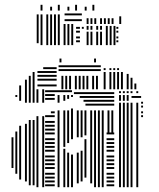

<svg xmlns="http://www.w3.org/2000/svg" viewBox="-20 -780 662 800"><path d="M36 -80H28V-208H36ZM52 -56H44V-232H52ZM52 -376H44V-384H52ZM68 -32H60V-256H68ZM68 -360H60V-408H68ZM92 -24H84V-264H92ZM92 -352H84V-408H92ZM108 -8H100V-280H108ZM108 -352H100V-408H108ZM124 -8H116V-280H124ZM124 -352H116V-408H124ZM140 0H132V-296H140ZM140 -352H132V-408H140ZM164 0H156V-296H164ZM164 -352H156V-408H164ZM208 -4H168V-12H208ZM208 -20H168V-28H208ZM208 -36H168V-44H208ZM208 -52H168V-60H208ZM208 -76H168V-84H208ZM208 -92H168V-100H208ZM208 -108H168V-116H208ZM208 -124H168V-132H208ZM208 -148H168V-156H208ZM208 -164H168V-172H208ZM208 -180H168V-188H208ZM208 -196H168V-204H208ZM208 -220H168V-228H208ZM208 -236H168V-244H208ZM208 -252H168V-260H208ZM208 -268H168V-276H208ZM208 -292H168V-300H208ZM208 -308H192V-316H208ZM208 -364H168V-372H208ZM208 -380H168V-388H208ZM208 -396H168V-404H208ZM228 0H220V-320H228ZM228 -352H220V-384H228ZM252 0H244V-160H252ZM252 -168H244V-320H252ZM252 -360H244V-384H252ZM268 0H260V-144H268ZM268 -184H260V-320H268ZM268 -368H260V-384H268ZM284 0H276V-136H284ZM284 -200H276V-328H284ZM284 -376H276V-384H284ZM280 -396H208V-404H280ZM308 -16H300V-144H308ZM308 -208H300V-224H308ZM324 -24H316V-152H324ZM324 -208H316V-224H324ZM340 -40H332V-200H340ZM340 -216H332V-224H340ZM364 -16H356V-224H364ZM380 0H372V-224H380ZM396 0H388V-224H396ZM412 0H404V-224H412ZM456 -4H424V-12H456ZM456 -20H424V-28H456ZM456 -36H424V-44H456ZM456 -52H424V-60H456ZM456 -76H424V-84H456ZM456 -92H424V-100H456ZM456 -108H424V-116H456ZM456 -124H424V-132H456ZM456 -148H424V-156H456ZM456 -164H424V-172H456ZM456 -180H424V-188H456ZM456 -196H424V-204H456ZM456 -220H424V-228H456ZM308 -224H300V-320H308ZM324 -224H316V-320H324ZM340 -224H332V-320H340ZM364 -224H356V-320H364ZM380 -224H372V-320H380ZM396 -224H388V-320H396ZM412 -224H404V-320H412ZM436 -224H428V-320H436ZM452 -224H444V-320H452ZM456 -340H336V-348H456ZM456 -356H328V-364H456ZM456 -372H312V-380H456ZM456 -388H288V-396H456ZM484 0H476V-352H484ZM500 0H492V-352H500ZM516 0H508V-352H516ZM532 0H524V-352H532ZM556 0H548V-352H556ZM576 -292H568V-300H576ZM576 -308H568V-316H576ZM576 -332H568V-340H576ZM576 -348H568V-356H576ZM484 -360H476V-384H484ZM500 -360H492V-384H500ZM516 -360H508V-384H516ZM568 -372H528V-380H568ZM484 -392H476V-400H484ZM500 -392H492V-400H500ZM516 -392H508V-400H516ZM532 -392H524V-400H532ZM556 -392H548V-400H556ZM68 -408H60V-424H68ZM92 -408H84V-448H92ZM108 -408H100V-464H108ZM124 -408H116V-480H124ZM216 -420H136V-428H216ZM216 -444H136V-452H216ZM216 -460H136V-468H216ZM216 -476H136V-484H216ZM216 -492H160V-500H216ZM244 -408H236V-464H244ZM260 -408H252V-464H260ZM276 -408H268V-464H276ZM300 -408H292V-464H300ZM316 -408H308V-464H316ZM332 -408H324V-464H332ZM348 -408H340V-464H348ZM372 -408H364V-464H372ZM388 -408H380V-464H388ZM400 -484H224V-492H400ZM400 -500H224V-508H400ZM420 -408H412V-480H420ZM444 -408H436V-480H444ZM460 -408H452V-480H460ZM476 -408H468V-480H476ZM492 -408H484V-480H492ZM516 -408H508V-472H516ZM532 -408H524V-456H532ZM548 -408H540V-432H548ZM420 -488H412V-496H420ZM444 -488H436V-496H444ZM460 -488H452V-496H460ZM476 -488H468V-496H476ZM236 -520H228V-536H236ZM380 -520H372V-536H380ZM141 -600H133V-680H141ZM157 -592H149V-680H157ZM181 -592H173V-680H181ZM197 -592H189V-680H197ZM213 -592H205V-680H213ZM229 -592H221V-680H229ZM253 -592H245V-680H253ZM269 -592H261V-680H269ZM285 -592H277V-680H285ZM313 -604H297V-612H313ZM313 -620H297V-628H313ZM313 -644H297V-652H313ZM313 -660H297V-668H313ZM329 -660H321V-668H329ZM349 -592H341V-648H349ZM365 -592H357V-648H365ZM389 -592H381V-648H389ZM405 -592H397V-648H405ZM349 -656H341V-672H349ZM365 -656H357V-672H365ZM389 -656H381V-672H389ZM405 -656H397V-672H405ZM429 -592H421V-672H429ZM445 -592H437V-672H445ZM461 -592H453V-672H461ZM473 -604H465V-612H473ZM473 -620H465V-628H473ZM473 -644H465V-652H473ZM473 -660H465V-668H473ZM141 -680H133V-720H141ZM157 -680H149V-720H157ZM181 -680H173V-720H181ZM197 -680H189V-720H197ZM213 -680H205V-720H213ZM229 -680H221V-720H229ZM321 -692H249V-700H321ZM321 -716H249V-724H321ZM349 -680H341V-704H349ZM365 -680H357V-704H365ZM381 -680H373V-704H381ZM405 -680H397V-704H405ZM421 -680H413V-704H421ZM437 -680H429V-704H437ZM453 -680H445V-704H453ZM485 -680H477V-712H485ZM157 -736H149V-760H157ZM197 -736H189V-752H197ZM229 -736H221V-760H229ZM269 -736H261V-752H269ZM301 -736H293V-760H301ZM341 -736H333V-752H341ZM373 -736H365V-760H373Z"/></svg>

Font: Rubik Lines
Style: Regular
Weight: 400
Designer: Hubert and Fischer, NaN
Foundry: Hubert and Fischer, NaN
Version: Version 2.201